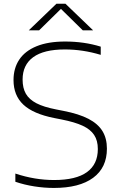

<svg xmlns="http://www.w3.org/2000/svg" viewBox="-20 -964 623 994"><path d="M59.5 -23V-65.5Q160 -32 260 -32Q373.5 -32 430 -72.8Q486.5 -113.5 486.5 -192.5Q486.5 -236.5 467.2 -265.5Q448 -294.5 407.5 -313.2Q367 -332 298.5 -345.5L260.5 -353Q152 -374.5 101 -422.2Q50 -470 50 -549.5Q50 -611 80 -655.8Q110 -700.5 169.8 -724.8Q229.5 -749 317 -749Q416 -749 501.5 -722.5V-680Q409 -708 315.5 -708Q207 -708 152 -668Q97 -628 97 -552Q97 -508 114 -478.5Q131 -449 168.5 -429.5Q206 -410 270.5 -397.5L308.5 -390Q388.5 -374.5 438 -348.8Q487.5 -323 510.5 -285.2Q533.5 -247.5 533.5 -194.5Q533.5 -96 462.2 -43.5Q391 9 259 9Q209.5 9 158 1Q106.5 -7 59.5 -23ZM462 -807H408.5L295.5 -918L182.5 -807H129L272 -944.5H319Z"/></svg>

Font: Encode Sans Expanded ExtraLight
Style: Regular
Weight: 275
Width: 7
Designer: Multiple Designers
Foundry: Impallari Type
Version: Version 2.000